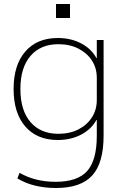

<svg xmlns="http://www.w3.org/2000/svg" viewBox="-20 -720 633 960"><path d="M260 220Q204 220 155 208Q106 196 67 172L78 144Q115 166 160.5 177.5Q206 189 258 189Q368 189 416 135Q464 81 464 -42V-120H462Q436 -73 385 -46.5Q334 -20 269 -20Q165 -20 106.5 -87.5Q48 -155 48 -275Q48 -395 106.5 -462.5Q165 -530 269 -530Q334 -530 385 -503.5Q436 -477 462 -430H464V-520H498V-42Q498 95 441 157.5Q384 220 260 220ZM272 -51Q329 -51 372 -73Q415 -95 439.5 -133Q464 -171 464 -220V-330Q464 -380 439.5 -417.5Q415 -455 372 -477Q329 -499 272 -499Q183 -499 132.5 -440.5Q82 -382 82 -275Q82 -168 132.5 -109.5Q183 -51 272 -51ZM260 -630V-700H330V-630Z"/></svg>

Font: M PLUS 1 ExtraLight
Style: Regular
Weight: 250
Version: Version 1.001